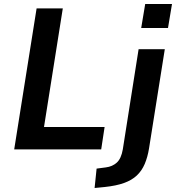

<svg xmlns="http://www.w3.org/2000/svg" viewBox="-20 -747 880 960"><path d="M51 0 163 -705H294L200 -112H503L486 0ZM686 -607 706 -727H840L820 -607ZM453 193 463 96 509 90Q542 86 564 66Q586 46 594 0L673 -501H804L725 -4Q718 39 703.5 73Q689 107 664 130.5Q639 154 600 168Q561 182 504 188Z"/></svg>

Font: Nunito Sans 7pt SemiCondensed
Style: Bold Italic
Weight: 700
Width: 4
Italic angle: -9°
Designer: Vernon Adams
Foundry: Vernon Adams
Version: Version 3.101;gftools[0.9.27]